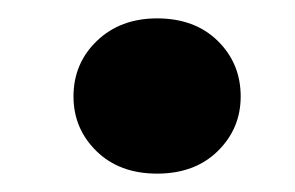

<svg xmlns="http://www.w3.org/2000/svg" viewBox="-20 -426 321 209"><path d="M151 -237Q110 -237 85 -261.5Q60 -286 60 -321Q60 -357 85.5 -381.5Q111 -406 151 -406Q192 -406 217 -381.5Q242 -357 242 -321Q242 -286 217 -261.5Q192 -237 151 -237Z"/></svg>

Font: DM Sans 12pt Black
Style: Italic
Weight: 900
Italic angle: -10°
Version: Version 4.004;gftools[0.9.30]